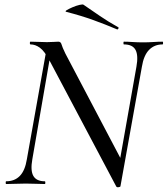

<svg xmlns="http://www.w3.org/2000/svg" viewBox="-20 -808 736 843"><path d="M490 10 197 -543Q175 -584 155 -598.5Q135 -613 114 -613Q111 -613 111 -619Q111 -625 114 -625Q131 -625 151 -624Q171 -623 186 -623Q201 -623 216 -624Q231 -625 236 -625Q247 -625 250 -613.5Q253 -602 267 -573L516 -100L509 9Q509 13 500.5 14Q492 15 490 10ZM7 0Q5 0 5 -6Q5 -12 7 -12Q44 -12 67 -35.5Q90 -59 98 -109L186 -602L207 -600L122 -109Q113 -59 126.5 -35.5Q140 -12 177 -12Q179 -12 179 -6Q179 0 177 0Q159 0 139 -1Q119 -2 93 -2Q70 -2 48.5 -1Q27 0 7 0ZM509 9 494 -35 579 -515Q588 -565 575 -589Q562 -613 524 -613Q522 -613 522 -619Q522 -625 524 -625Q541 -625 562 -623.5Q583 -622 609 -622Q631 -622 653 -623.5Q675 -625 694 -625Q696 -625 696 -619Q696 -613 694 -613Q658 -613 634.5 -589Q611 -565 603 -515ZM494 -679Q442 -701 389.5 -720Q337 -739 271 -756Q264 -758 273 -763.5Q282 -769 298 -776Q314 -783 329 -786.5Q344 -790 347 -787Q382 -763 418.5 -738Q455 -713 498 -689Q502 -688 500 -683Q498 -678 494 -679Z"/></svg>

Font: Cormorant Garamond Light Medium
Style: Italic
Weight: 500
Italic angle: -10°
Version: Version 4.001